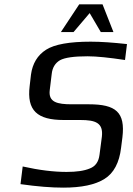

<svg xmlns="http://www.w3.org/2000/svg" viewBox="-20 -850 609 880"><path d="M387 -372H309C243 -372 201 -381 208 -437L217 -511C220 -540 233 -561 255 -574C277 -586 319 -592 381 -592C423 -592 480 -586 553 -575L562 -648C498 -655 443 -659 396 -659C299 -659 230 -647 191 -622C152 -597 129 -559 122 -508L116 -456C102 -343 151 -300 272 -300H348C418 -300 454 -287 447 -224L436 -140C432 -109 418 -88 392 -78C366 -67 331 -62 285 -62C227 -62 160 -70 84 -87L74 -6C151 5 216 10 270 10C353 10 416 -3 459 -30C501 -56 527 -104 535 -173L541 -220C555 -336 511 -372 387 -372ZM259 -703H317L391 -790L442 -703H500L450 -830H343Z"/></svg>

Font: Gamestation Text
Style: Italic
Weight: 400
Designer: Jonas Hecksher
Foundry: Jonas Hecksher, Playtypeª, e-types AS
Version: Version 1.003